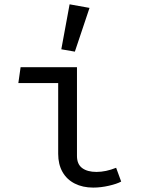

<svg xmlns="http://www.w3.org/2000/svg" viewBox="-20 -848 655 880"><path d="M246.7 -467.2H64.1L74.4 -540H332.8V-133.3Q332.8 -95.4 356.7 -77.7Q380.5 -60 422.1 -60Q465.1 -60 512.3 -79L535.4 -15.9Q515.9 -5.1 479 3.3Q442.1 11.8 407.2 11.8Q359 11.8 322.6 -6.7Q286.2 -25.1 266.4 -60Q246.7 -94.9 246.7 -143.1ZM261 -622.1 299 -828.2 390.3 -811.8 323.1 -611.3Z"/></svg>

Font: Fira Code Fixed
Style: Regular
Weight: 400
Monospace: yes
Designer: Carrois Corporate, Edenspiekermann AG, Nikita Prokopov
Foundry: Carrois Corporate, Edenspiekermann AG, Nikita Prokopov
Version: Version 5.002